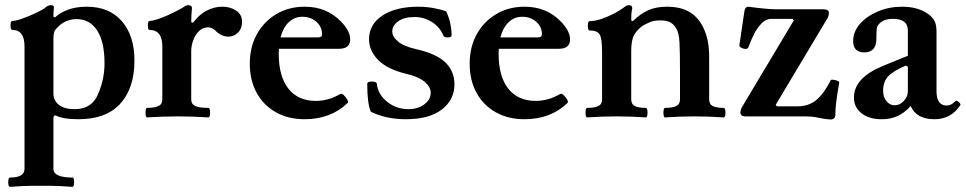

<svg xmlns="http://www.w3.org/2000/svg" viewBox="-20 -451 3742 744"><path d="M19 273Q14 273 12.5 264Q11 255 12.5 246Q14 237 19 237Q75 237 75 203V-271Q75 -335 28 -335Q23 -335 21.5 -343.5Q20 -352 21.5 -361Q23 -370 28 -370Q42 -370 68 -379.5Q94 -389 118.5 -400.5Q143 -412 153 -419Q165 -431 177 -431Q189 -431 189 -422Q188 -413 187.5 -404Q187 -395 187 -386L194 -384Q211 -401 242.5 -413Q274 -425 316 -425Q403 -425 452 -369Q501 -313 501 -216Q501 -106 442 -45Q388 11 284 11Q223 11 195 -4Q187 -4 187 8V203Q187 237 261 237Q265 237 266.5 246Q268 255 266.5 264Q265 273 261 273Q231 271 212 270Q193 269 177 269Q161 269 140 269Q119 269 102.5 269Q86 269 67 270Q48 271 19 273ZM269 -28Q327 -28 353 -72Q369 -103 377 -137Q385 -171 385 -206Q385 -289 356.5 -333Q328 -377 276 -377Q228 -377 194 -335Q191 -331 189 -322.5Q187 -314 187 -300V-89Q187 -61 208.5 -44.5Q230 -28 269 -28Z M550 4Q546 4 544.5 -5Q543 -14 544.5 -23.5Q546 -33 550 -33Q579 -33 594 -40Q609 -47 609 -66V-270Q609 -335 560 -335Q555 -335 553.5 -343.5Q552 -352 553.5 -361Q555 -370 560 -370Q570 -370 589 -376Q608 -382 629 -391.5Q650 -401 667.5 -410Q685 -419 692 -424Q701 -431 710 -431Q722 -431 724 -421Q721 -392 721 -365L728 -363Q752 -395 781 -410Q810 -425 842 -425Q873 -425 895.5 -409.5Q918 -394 918 -367Q918 -340 902 -324.5Q886 -309 865 -309Q837 -309 813 -334Q800 -345 786 -345Q766 -345 751.5 -331Q737 -317 729 -295.5Q721 -274 721 -254V-66Q721 -47 737 -40Q753 -33 787 -33Q792 -33 793.5 -23.5Q795 -14 793.5 -5Q792 4 787 4Q758 2 728.5 1Q699 0 670 0Q640 0 610 1Q580 2 550 4Z M1160 11Q1097 11 1049 -16Q1001 -43 974.5 -91.5Q948 -140 948 -204Q948 -269 975.5 -318.5Q1003 -368 1051 -396.5Q1099 -425 1161 -425Q1246 -425 1302 -367Q1337 -330 1337 -299Q1337 -262 1294 -262H1061Q1060 -253 1060 -244Q1060 -155 1097.5 -107.5Q1135 -60 1204 -60Q1253 -60 1299 -87Q1304 -90 1312 -82.5Q1320 -75 1325.5 -65.5Q1331 -56 1327 -52Q1262 11 1160 11ZM1152 -386Q1121 -386 1099 -365Q1077 -344 1067 -306H1212Q1228 -306 1228 -318Q1228 -347 1206 -366.5Q1184 -386 1152 -386Z M1552 11Q1513 11 1477.5 3Q1442 -5 1417 -18Q1403 -50 1403 -126Q1403 -135 1420 -135Q1439 -135 1440 -127Q1445 -84 1481 -56Q1517 -28 1562 -28Q1599 -28 1624 -46.5Q1649 -65 1649 -92Q1649 -114 1625.5 -134Q1602 -154 1554 -165Q1480 -183 1445 -219Q1410 -255 1410 -299Q1410 -356 1461.5 -390.5Q1513 -425 1602 -425Q1630 -425 1658.5 -420Q1687 -415 1709 -407Q1720 -383 1725 -359.5Q1730 -336 1730 -315Q1730 -306 1716 -306Q1702 -306 1699 -311Q1685 -346 1654 -365.5Q1623 -385 1587 -385Q1546 -385 1523 -368.5Q1500 -352 1500 -329Q1500 -309 1522.5 -290Q1545 -271 1595 -260Q1673 -242 1707 -208Q1741 -174 1741 -124Q1741 -65 1692.5 -27Q1644 11 1552 11Z M2012 11Q1949 11 1901 -16Q1853 -43 1826.5 -91.5Q1800 -140 1800 -204Q1800 -269 1827.5 -318.5Q1855 -368 1903 -396.5Q1951 -425 2013 -425Q2098 -425 2154 -367Q2189 -330 2189 -299Q2189 -262 2146 -262H1913Q1912 -253 1912 -244Q1912 -155 1949.5 -107.5Q1987 -60 2056 -60Q2105 -60 2151 -87Q2156 -90 2164 -82.5Q2172 -75 2177.5 -65.5Q2183 -56 2179 -52Q2114 11 2012 11ZM2004 -386Q1973 -386 1951 -365Q1929 -344 1919 -306H2064Q2080 -306 2080 -318Q2080 -347 2058 -366.5Q2036 -386 2004 -386Z M2256 4Q2251 4 2249.5 -5Q2248 -14 2249.5 -23.5Q2251 -33 2256 -33Q2284 -33 2298.5 -40Q2313 -47 2313 -66V-250Q2313 -304 2303 -318.5Q2293 -333 2265 -333Q2260 -333 2258.5 -342Q2257 -351 2258.5 -360Q2260 -369 2265 -369Q2284 -369 2308.5 -377Q2333 -385 2356.5 -397Q2380 -409 2396 -421Q2403 -427 2408 -429Q2413 -431 2418 -431Q2430 -431 2430 -418Q2427 -406 2426.5 -396Q2426 -386 2426 -372L2432 -369Q2463 -399 2493.5 -412Q2524 -425 2564 -425Q2615 -425 2648.5 -406.5Q2682 -388 2703 -349Q2716 -323 2722 -295Q2728 -267 2728 -228V-66Q2728 -47 2742 -40Q2756 -33 2784 -33Q2789 -33 2790.5 -23.5Q2792 -14 2790.5 -5Q2789 4 2784 4Q2756 2 2727.5 1Q2699 0 2671 0Q2642 0 2614 1Q2586 2 2557 4Q2553 4 2551.5 -5Q2550 -14 2551.5 -23.5Q2553 -33 2557 -33Q2586 -33 2600.5 -40Q2615 -47 2615 -66V-173Q2615 -249 2613 -286.5Q2611 -324 2600 -342Q2588 -360 2574 -366Q2560 -372 2539 -372Q2514 -372 2498 -365Q2482 -358 2470 -351Q2449 -336 2437.5 -316Q2426 -296 2426 -254V-66Q2426 -47 2440 -40Q2454 -33 2482 -33Q2487 -33 2488.5 -23.5Q2490 -14 2488.5 -5Q2487 4 2482 4Q2454 2 2426 1Q2398 0 2369 0Q2341 0 2312.5 1Q2284 2 2256 4Z M3198 12Q3195 12 3182.5 10.5Q3170 9 3150 5Q3138 2 3124 1Q3110 0 3101 0H2868Q2849 0 2849 -16Q2849 -22 2854 -34L3056 -372L3052 -378H2971Q2946 -378 2928 -357Q2914 -342 2904 -323Q2894 -304 2879 -266Q2876 -261 2868 -261.5Q2860 -262 2852.5 -266Q2845 -270 2845 -275L2864 -404Q2866 -424 2879 -425Q2917 -420 2944 -417.5Q2971 -415 2988 -415H3171Q3192 -415 3192 -401Q3192 -391 3188 -383L2986 -45L2990 -39H3070Q3115 -39 3144.5 -64.5Q3174 -90 3199 -140Q3200 -143 3208.5 -142Q3217 -141 3225 -138Q3233 -135 3232 -131Q3224 -86 3220.5 -56.5Q3217 -27 3217 -7Q3217 12 3198 12Z M3396 11Q3348 11 3318.5 -12Q3289 -35 3289 -73Q3289 -149 3400 -195L3498 -235V-333Q3498 -378 3440 -378Q3398 -378 3381 -351Q3378 -347 3377 -335.5Q3376 -324 3376 -301Q3376 -248 3329 -248Q3286 -248 3286 -292Q3286 -328 3312 -358Q3338 -388 3381.5 -406.5Q3425 -425 3476 -425Q3533 -425 3572 -400Q3593 -386 3601 -370.5Q3609 -355 3609 -327V-97Q3609 -42 3649 -42Q3666 -42 3682 -59Q3687 -63 3695.5 -55.5Q3704 -48 3701 -43Q3665 11 3601 11Q3531 11 3509 -40Q3484 -13 3457.5 -1Q3431 11 3396 11ZM3447 -43Q3467 -43 3482.5 -60Q3498 -77 3498 -97V-192L3490 -197Q3441 -176 3421.5 -155Q3402 -134 3402 -99Q3402 -75 3415 -59Q3428 -43 3447 -43Z"/></svg>

Font: Junicode SmExp
Style: Bold
Weight: 700
Width: 6
Designer: Peter S. Baker
Version: Version 2.205; ttfautohint (v1.8.4)